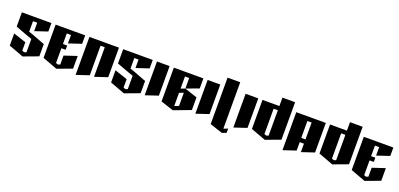

<svg xmlns="http://www.w3.org/2000/svg" viewBox="6 -1369 4438 2137"><g transform="rotate(20 2225.0 -300.0)"><path d="M50 -500H400V-400L250 -350V-450H200V-325L250 -308L400 -251V-106L225 -41L50 -106V-250L200 -200V-100L225 -91L250 -100V-258L200 -275L50 -331Z M450 -500H800V-400L650 -350V-450H600V-325H650V-275H600V-100L625 -91L650 -100V-206L800 -256V-106L625 -41L450 -106Z M850 -500H1200V-150L1050 -100V-450H1000V-100L850 -50Z M1250 -500H1600V-400L1450 -350V-450H1400V-325L1450 -308L1600 -251V-106L1425 -41L1250 -106V-250L1400 -200V-100L1425 -91L1450 -100V-258L1400 -275L1250 -331Z M1650 -500H1800V-150L1650 -100Z M1850 -500H2200V-381L2050 -325V-450H2000V-306L2050 -325L2200 -275V-125L2000 -50L1850 -100ZM2050 -275 2000 -256V-100L2050 -119Z M2250 -500H2400V-150L2250 -100Z M2450 -600H2600V-50L2650 -69V-19L2600 0L2450 -50Z M2700 -500H2850V-150L2700 -100Z M3100 -600H3250V-156L3075 -91L2900 -156V-500H3100ZM3050 -450V-150L3075 -141L3100 -150V-450Z M3300 -500H3650V-150L3500 -100V-200H3450V-100L3300 -50ZM3450 -450V-250H3500V-450Z M3900 -600H4050V-156L3875 -91L3700 -156V-500H3900ZM3850 -450V-150L3875 -141L3900 -150V-450Z M4100 -500H4450V-400L4300 -350V-450H4250V-325H4300V-275H4250V-100L4275 -91L4300 -100V-206L4450 -256V-106L4275 -41L4100 -106Z"/></g></svg>

Font: SOV_Meka
Style: Book
Weight: 400
Version: Version 1.00